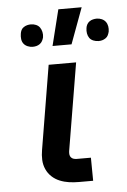

<svg xmlns="http://www.w3.org/2000/svg" viewBox="-54 -797 552 836"><g transform="rotate(-5 222.0 -378.5)"><path d="M319 0H257Q235 0 214 -3Q193 -6 173.5 -14Q154 -22 139 -36Q124 -50 115.5 -69Q107 -88 106 -109.5Q105 -131 109 -153L170 -520H290L226 -137Q225 -129 226 -122Q227 -115 231.5 -110Q236 -105 242.5 -103Q249 -101 257 -101H318ZM396 -604Q384 -604 373 -608.5Q362 -613 356 -621.5Q350 -630 348 -641.5Q346 -653 348 -665Q349 -673 353 -680.5Q357 -688 364 -693Q371 -698 379.5 -700Q388 -702 396 -702Q407 -702 417.5 -697.5Q428 -693 434.5 -684.5Q441 -676 443 -664.5Q445 -653 443 -641Q441 -633 437.5 -625.5Q434 -618 426.5 -613Q419 -608 411.5 -606Q404 -604 396 -604ZM108 -604Q97 -604 86 -608.5Q75 -613 68.5 -621.5Q62 -630 60.5 -641.5Q59 -653 61 -665Q62 -673 65.5 -680.5Q69 -688 76.5 -693Q84 -698 92 -700Q100 -702 108 -702Q120 -702 130.5 -697.5Q141 -693 147 -684.5Q153 -676 155.5 -664.5Q158 -653 156 -641Q154 -633 150 -625.5Q146 -618 139 -613Q132 -608 124 -606Q116 -604 108 -604ZM194 -600 233 -757H335L277 -600Z"/></g></svg>

Font: Iosevka Aile Oblique
Style: Bold
Weight: 700
Italic angle: -9°
Designer: Belleve Invis
Foundry: Belleve Invis
Version: Version 31.1.0; ttfautohint (v1.8.4)